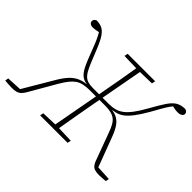

<svg xmlns="http://www.w3.org/2000/svg" viewBox="-131 -957 1231 1231"><g transform="rotate(45 485.0 -341.5)"><path d="M64 4Q45 4 30 2.5Q15 1 3 0L7 -23L127 -29L104 -19L225 -224Q252 -271 278 -299Q304 -327 336 -340Q368 -353 412 -354L419 -349Q390 -351 369 -357.5Q348 -364 332 -381Q316 -398 301 -429Q286 -460 268 -509Q252 -551 241.5 -576.5Q231 -602 221.5 -620.5Q212 -639 199 -659L217 -646Q207 -644 197.5 -642Q188 -640 178.5 -638.5Q169 -637 160 -637Q143 -637 134.5 -644Q126 -651 126 -662Q126 -672 131.5 -678Q137 -684 145 -687Q180 -687 203.5 -672Q227 -657 247 -620Q267 -583 292 -518Q310 -471 324 -440.5Q338 -410 352.5 -393Q367 -376 387 -369.5Q407 -363 437 -363H502V-339H431Q398 -339 373.5 -333.5Q349 -328 330.5 -315Q312 -302 295 -280.5Q278 -259 258 -225L153 -43Q142 -25 131.5 -15Q121 -5 105.5 -0.5Q90 4 64 4ZM319 0 324 -24 437 -28H452L573 -24L568 0ZM424 0 491 -364Q506 -442 519.5 -520Q533 -598 546 -676H580L513 -313Q499 -235 485 -156.5Q471 -78 458 0ZM552 -649 432 -652 437 -676H686L681 -652L567 -649ZM857 4Q833 4 818.5 -0.5Q804 -5 795 -15.5Q786 -26 779 -43L712 -225Q697 -268 681.5 -292.5Q666 -317 640 -328Q614 -339 567 -339H508V-363H576Q609 -363 634.5 -370Q660 -377 682.5 -394.5Q705 -412 728 -443Q751 -474 778 -522Q813 -585 837 -621Q861 -657 886.5 -672Q912 -687 949 -687Q959 -684 964.5 -678Q970 -672 970 -663Q970 -652 959 -644.5Q948 -637 929 -637Q914 -637 900.5 -639.5Q887 -642 869 -647L892 -656Q879 -642 867.5 -626Q856 -610 841 -584Q826 -558 801 -513Q771 -461 746.5 -429Q722 -397 699 -379.5Q676 -362 649 -356Q622 -350 588 -348L592 -353Q636 -352 663.5 -338.5Q691 -325 709.5 -297.5Q728 -270 745 -224L822 -19L802 -29L919 -23L915 0Q905 1 890 2.5Q875 4 857 4Z"/></g></svg>

Font: Source Serif 4 ExtraLight
Style: Italic
Weight: 250
Italic angle: -12°
Designer: Frank Grießhammer
Foundry: Adobe Systems Incorporated
Version: Version 4.004;hotconv 1.0.116;makeotfexe 2.5.65601